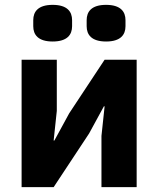

<svg xmlns="http://www.w3.org/2000/svg" viewBox="-20 -771 652 791"><path d="M197 -600C257 -600 277 -628 277 -663V-688C277 -723 257 -751 197 -751C137 -751 117 -723 117 -688V-663C117 -628 137 -600 197 -600ZM417 -600C477 -600 497 -628 497 -663V-688C497 -723 477 -751 417 -751C357 -751 337 -723 337 -688V-663C337 -628 357 -600 417 -600ZM69 -525V0H201L347 -221L408 -333H411L398 -211V0H543V-525H411L265 -304L204 -192H201L214 -314V-525Z"/></svg>

Font: Braiins Sans
Style: Bold
Weight: 700
Designer: Mike Abbink, Paul van der Laan, Pieter van Rosmalen, Jiri Chlebus, Lubos Buracinsky
Foundry: Bold Monday, Sudetype
Version: Version 1.000;hotconv 1.0.109;makeotfexe 2.5.65596